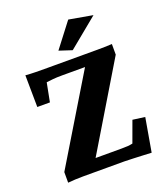

<svg xmlns="http://www.w3.org/2000/svg" viewBox="-141 -862 831 964"><g transform="rotate(-20 274.5 -380.5)"><path d="M502 5.9Q488.3 4.9 461.4 3.9Q434.6 2.9 405.8 1.5Q377 0 358.4 0H137.7Q116.2 0 96.2 1Q76.2 2 56.6 3.9V-52.7L361.3 -556.6V-512.7H213.9Q181.6 -512.7 163.1 -510.7Q144.5 -508.8 127.9 -506.8L108.4 -406.2H41L39.1 -576.2Q62.5 -574.2 91.8 -573.7Q121.1 -573.2 139.6 -573.2H422.9Q442.4 -573.2 461.9 -573.7Q481.4 -574.2 501 -575.2V-518.6L203.1 -23.4V-65.4H366.2Q388.7 -65.4 400.9 -66.4Q413.1 -67.4 426.8 -70.3L467.8 -182.6L533.2 -173.8ZM305.7 -613.3 237.3 -635.7 336.9 -765.6 463.9 -743.2Z"/></g></svg>

Font: Crimson Pro ExtraBold
Style: Regular
Weight: 800
Designer: Jacques Le Bailly
Foundry: Baron von Fonthausen
Version: Version 1.003